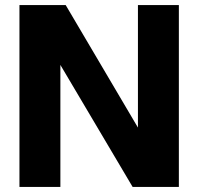

<svg xmlns="http://www.w3.org/2000/svg" viewBox="-20 -740 785 760"><path d="M505 0H688V-720H526V-235L240 -720H57V0H219V-483Z"/></svg>

Font: Aspekta 750
Style: Regular
Weight: 750
Designer: Ivo Dolenc
Version: Version 2.000